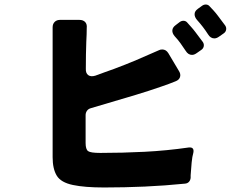

<svg xmlns="http://www.w3.org/2000/svg" viewBox="-20 -838 1040 850"><path d="M901 -686Q880 -719 852 -750Q841 -763 841.5 -776Q842 -789 856 -799L874 -812Q882 -818 891 -818Q902 -818 909 -809Q913 -805 916.5 -801Q920 -797 925 -792Q935 -781 944 -769Q953 -757 962 -745Q966 -740 969.5 -735Q973 -730 977 -725Q983 -716 981 -706Q979 -696 970 -690L950 -676Q939 -668 929 -668Q912 -668 901 -686ZM441 -8Q355 -8 303 -19Q250 -30 231.5 -60Q213 -90 213 -142V-717Q213 -732 222 -741Q231 -750 246 -750H331Q348 -750 357 -740.5Q366 -731 364 -714Q364 -701 363.5 -685.5Q363 -670 362 -652Q361 -626 360.5 -596.5Q360 -567 360 -534Q359 -514 370.5 -505.5Q382 -497 402 -503Q422 -511 443 -518Q464 -525 485 -533Q536 -552 584.5 -572.5Q633 -593 682 -615Q689 -619 698 -619Q715 -619 725 -603L772 -524Q781 -510 777 -497Q773 -484 757 -478Q743 -472 727.5 -466.5Q712 -461 695 -455Q667 -445 638.5 -436Q610 -427 581 -418L382 -359Q371 -356 365 -347.5Q359 -339 359 -328V-205Q359 -177 370 -169Q381 -161 424 -161Q522 -161 620 -166Q718 -171 815 -185Q841 -188 836 -162Q831 -145 828.5 -119Q826 -93 825 -75Q824 -68 824 -62Q824 -56 824 -51Q823 -40 816.5 -33Q810 -26 799 -25Q710 -16 620.5 -12Q531 -8 441 -8ZM802 -613Q791 -630 779 -646.5Q767 -663 753 -678Q742 -691 743 -704Q744 -717 758 -727L775 -740Q783 -746 792 -746Q803 -746 810 -737Q814 -733 817.5 -728.5Q821 -724 826 -719Q836 -708 845 -696Q854 -684 863 -672Q867 -667 870.5 -662Q874 -657 878 -652Q884 -643 882 -633Q880 -623 871 -617L851 -603Q840 -595 830 -595Q813 -595 802 -613Z"/></svg>

Font: Higure Gothic Black
Style: Regular
Weight: 900
Designer: Yoshimichi Ohira
Foundry: Positype
Version: Version 1.000